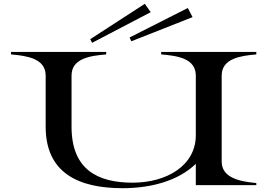

<svg xmlns="http://www.w3.org/2000/svg" viewBox="-20 -973 1412 1009"><path d="M1327 -687V-700H827V-687C912 -680 1009 -666 1009 -576V-262C1009 -103 856 -13 677 -13C493 -13 356 -82 356 -307V-576C356 -667 456 -680 538 -687V-700H38V-687C120 -680 220 -666 220 -576V-307C220 -63 394 16 624 16C777 16 918 -24 1009 -112V0H1327V-11C1245 -19 1145 -36 1145 -124V-576C1145 -666 1245 -680 1327 -687ZM772 -909 741 -953 454 -767 464 -748ZM992 -883 967 -931 661 -776 670 -756Z"/></svg>

Font: Sprat Extended Medium
Style: Regular
Weight: 500
Width: 9
Designer: Ethan Nakache
Foundry: Collletttivo
Version: Version 2.000;Glyphs 3.2 (3217)